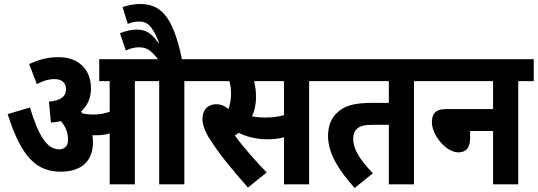

<svg xmlns="http://www.w3.org/2000/svg" viewBox="-20 -916 2672 954"><path d="M442 -210C442 -222 441 -233 439 -244C445 -244 450 -244 456 -244C480 -244 503 -246 525 -253V0H650V-513H771V0H896V-513H973V-622H884C837 -852 768 -896 675 -896C644 -896 614 -889 589 -881L615 -797C633 -805 652 -809 672 -809C712 -809 736 -789 770 -705L766 -704C730 -755 701 -769 658 -769C634 -769 603 -762 576 -751L605 -665C626 -675 648 -681 669 -681C702 -681 726 -673 765 -622H473V-513H525V-361C498 -351 473 -347 443 -347C423 -347 407 -349 391 -352C388 -355 385 -358 382 -361C414 -390 432 -428 432 -478C432 -567 374 -632 271 -632C211 -632 167 -617 125 -598L163 -498C192 -514 222 -523 250 -523C286 -523 308 -506 308 -473C308 -437 282 -416 223 -411L233 -307C250 -308 267 -311 283 -314C305 -288 318 -259 318 -222C318 -192 303 -174 273 -174C214 -174 170 -243 129 -382L18 -349C87 -132 163 -63 282 -63C385 -63 442 -116 442 -210Z M1516 -513H1593V-622H961V-513H1120C1125 -494 1128 -472 1128 -449C1128 -421 1123 -396 1115 -374C1098 -389 1079 -398 1056 -398C1006 -398 986 -363 986 -326C986 -298 997 -263 1025 -221C1072 -147 1128 -80 1212 16L1305 -59C1250 -116 1189 -184 1147 -243C1154 -247 1161 -252 1167 -256C1201 -238 1250 -224 1308 -224C1336 -224 1363 -226 1391 -234V0H1516ZM1296 -332C1273 -332 1252 -334 1232 -338C1244 -363 1252 -394 1252 -434C1252 -466 1248 -492 1242 -513H1391V-344C1360 -335 1333 -332 1296 -332Z M2037 -513H2113V-622H1580V-513H1912V-405H1833C1734 -405 1688 -389 1653 -354C1626 -328 1610 -291 1610 -240C1610 -150 1668 -65 1742 18L1833 -55C1767 -123 1735 -176 1735 -225C1735 -246 1740 -263 1753 -275C1769 -291 1790 -296 1842 -296H1912V0H2037Z M2100 -622V-513H2430V-374H2195C2140 -374 2126 -346 2126 -308C2126 -245 2196 -159 2257 -159C2297 -159 2316 -183 2316 -231V-265H2430V0H2555V-513H2632V-622Z"/></svg>

Font: Noto Sans Devanagari Condensed
Style: Bold
Weight: 700
Width: 3
Designer: Jelle Bosma - Monotype Design Team
Foundry: Monotype Imaging Inc.
Version: Version 2.004